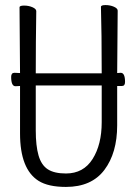

<svg xmlns="http://www.w3.org/2000/svg" viewBox="-20 -724 540 757"><path d="M240 13Q170 13 132 -11Q59 -57 59 -198V-385L41 -384Q24 -384 24 -421Q24 -437 37 -437Q47 -436 59 -436L57 -695Q57 -702 75 -702Q93 -702 108 -695.5Q123 -689 123 -680Q121 -558 121 -435H381Q381 -595 378 -697Q378 -704 396 -704Q414 -704 429 -697.5Q444 -691 444 -682L442 -436L456 -437Q473 -437 473 -401Q473 -385 461 -385H442V-230Q442 -121 391.5 -54Q341 13 240 13ZM240 -40Q309 -40 345 -97Q381 -154 381 -242V-387H121V-210Q121 -149 132 -111Q143 -73 168.5 -56.5Q194 -40 240 -40Z"/></svg>

Font: LXGW WenKai Mono TC Light
Style: Regular
Weight: 300
Designer: LXGW / Fontworks Inc.
Foundry: LXGW / Fontworks Inc.
Version: Version 1.330